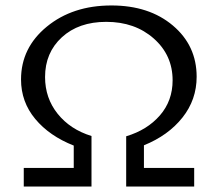

<svg xmlns="http://www.w3.org/2000/svg" viewBox="-20 -683 796 703"><path d="M507 -151V-68H691V0H442V-184Q519 -207 565.5 -260.5Q612 -314 612 -389Q612 -481 543 -542Q474 -603 369 -603Q268 -603 206.5 -546.5Q145 -490 145 -401Q145 -324 191 -266.5Q237 -209 315 -185V0H67V-68H250V-150Q161 -185 109 -247.5Q57 -310 57 -392Q57 -508 151.5 -585.5Q246 -663 388 -663Q526 -663 613 -589.5Q700 -516 700 -402Q700 -318 648 -252.5Q596 -187 507 -151Z"/></svg>

Font: EauTest Medium
Style: Regular
Weight: 500
Designer: Christian Thalmann (Catharsis Fonts)
Version: Version 0.001;PS 000.001;hotconv 1.0.88;makeotf.lib2.5.64775